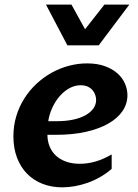

<svg xmlns="http://www.w3.org/2000/svg" viewBox="-20 -802 600 832"><path d="M250 9.8Q203.1 9.8 164.3 -5.4Q125.5 -20.5 97.4 -49.1Q69.3 -77.6 53.7 -118.7Q38.1 -159.7 38.1 -210.9Q38.1 -257.3 50.5 -298.6Q63 -339.8 85.2 -375Q107.4 -410.2 137.7 -438.5Q168 -466.8 203.4 -486.6Q238.8 -506.3 278.1 -516.8Q317.4 -527.3 357.4 -527.3Q400.9 -527.3 433.6 -515.6Q466.3 -503.9 488.3 -484.6Q510.3 -465.3 521.2 -440.4Q532.2 -415.5 532.2 -389.2Q532.2 -352.1 511 -320.8Q489.7 -289.6 449.7 -266.6Q409.7 -243.7 352.1 -230.7Q294.4 -217.8 222.2 -217.8H185.5Q185.5 -191.4 194.6 -168.5Q203.6 -145.5 221.2 -128.7Q238.8 -111.8 264.9 -102.1Q291 -92.3 325.7 -92.3Q360.8 -92.3 394.8 -102.3Q428.7 -112.3 463.9 -132.8V-70.3Q440.4 -49.8 413.8 -34.7Q387.2 -19.5 359.4 -9.8Q331.5 0 303.7 4.9Q275.9 9.8 250 9.8ZM330.1 -432.6Q304.2 -432.6 281 -419.9Q257.8 -407.2 239 -385.7Q220.2 -364.3 207 -335.9Q193.8 -307.6 189 -276.9H228Q265.1 -276.9 296.1 -283.4Q327.1 -290 349.6 -302.2Q372.1 -314.5 384.3 -331.5Q396.5 -348.6 396.5 -369.1Q396.5 -379.9 392.6 -391.1Q388.7 -402.3 380.6 -411.6Q372.6 -420.9 359.9 -426.8Q347.2 -432.6 330.1 -432.6ZM540.5 -782.2 407.7 -605.5H272L179.2 -782.2H289.6L348.6 -675.3L432.6 -782.2Z"/></svg>

Font: Proza Libre
Style: SemiBold Italic
Weight: 600
Designer: Jasper de Waard
Foundry: Jasper de Waard
Version: Version 1.000; ttfautohint (v1.4.1.8-43bc)